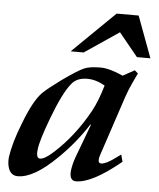

<svg xmlns="http://www.w3.org/2000/svg" viewBox="-52 -746 670 808"><g transform="rotate(5 283.0 -342.0)"><path d="M566 -526H509L429 -624L284 -526H229L408 -701H501ZM487 -82Q367 17 299 17Q270 17 274 -26Q276 -41 279.5 -55Q283 -69 288 -83L341 -225L339 -227Q285 -143 214 -75Q120 17 53 17Q26 17 15 -9Q6 -31 9 -60Q13 -89 23.5 -126Q34 -163 52 -208Q89 -305 125 -341Q143 -359 200 -401Q264 -447 292 -459Q315 -469 361 -469Q398 -469 456 -443L505 -470L519 -458L499 -415Q486 -388 474 -353L403 -139Q395 -116 391 -103Q387 -90 387 -87Q384 -67 398 -67Q418 -67 457 -96L479 -112ZM384 -395Q346 -417 309 -417Q265 -417 243 -389Q209 -348 167 -236Q149 -188 139 -155Q129 -122 127 -103Q122 -65 140 -65Q160 -65 198 -100Q281 -176 341 -285Q354 -309 364.5 -336.5Q375 -364 384 -395Z"/></g></svg>

Font: DG Didot
Style: Bold Italic
Weight: 700
Designer: David Gatwood, Takis Katsoulidis, and George D. Matthiopoulos
Foundry: David Gatwood
Version: Version 1.0